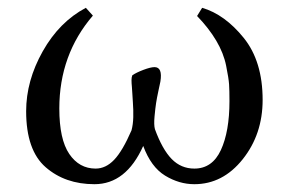

<svg xmlns="http://www.w3.org/2000/svg" viewBox="-20 -462 730 492"><path d="M653 -206Q653 -118 602 -54Q551 10 478 10Q439 10 403 -12Q367 -34 347 -88Q303 10 222 10Q147 10 97 -33.5Q47 -77 47 -177Q47 -255 89.5 -330.5Q132 -406 200 -442L218 -422Q132 -322 132 -184Q132 -105 157.5 -67.5Q183 -30 225 -30Q251 -30 272.5 -52.5Q294 -75 317 -128Q321 -143 321.5 -161.5Q322 -180 320.5 -200Q319 -220 319 -224Q319 -229 318 -239Q317 -249 317 -256.5Q317 -264 319 -269Q329 -276 347.5 -283Q366 -290 376 -290Q397 -290 391 -253Q390 -248 386 -229.5Q382 -211 380 -198Q378 -185 376 -163.5Q374 -142 377 -131Q396 -79 420 -54.5Q444 -30 478 -30Q524 -30 546 -77.5Q568 -125 568 -203Q568 -231 567 -246Q566 -261 559.5 -293.5Q553 -326 534 -358Q515 -390 485 -421L498 -442Q556 -425 604.5 -365Q653 -305 653 -206Z"/></svg>

Font: Libertinus Sans
Style: Regular
Weight: 400
Designer: Philipp H. Poll
Foundry: Khaled Hosny
Version: Version 6.1